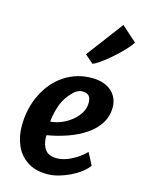

<svg xmlns="http://www.w3.org/2000/svg" viewBox="-132 -966 788 1051"><g transform="rotate(15 262.5 -440.5)"><path d="M241 8Q171.5 8 127 -22.5Q81 -53.5 59.8 -103.8Q38.5 -154 39 -213.5Q39 -311 79.5 -392.5Q119 -473 188 -518.5Q257 -564 342.5 -564Q392.5 -564 426 -547Q459.5 -530 476.5 -501.5Q493.5 -473 493.5 -439Q493.5 -387 468 -346.5Q442.5 -306 398.5 -276.2Q354.5 -246.5 298.8 -226.8Q243 -207 182.5 -197Q182.5 -193 182.5 -189.2Q182.5 -185.5 182.5 -182Q184.5 -140 204.2 -114.8Q224 -89.5 269 -89.5Q295.5 -89.5 324.8 -100.2Q354 -111 381.2 -129Q408.5 -147 429 -168.5L465 -99Q450.5 -79 425.2 -59.8Q400 -40.5 368.5 -25.2Q337 -10 304 -1Q271 8 241 8ZM183 -274.5Q212.5 -276 243.5 -288.5Q274.5 -301 301 -322Q327.5 -343 343.8 -369.8Q360 -396.5 360 -426Q360 -455 348.2 -467.2Q336.5 -479.5 312 -479.5Q292 -479.5 275.2 -467.5Q258.5 -455.5 242 -435Q213.5 -401.5 199.8 -356.5Q186 -311.5 183 -274.5ZM324.5 -639.5 277 -681 433.5 -889 519.5 -812Q513 -800 495.8 -780.2Q478.5 -760.5 455.2 -738.2Q432 -716 407.5 -695.5Q383 -675 361 -659.8Q339 -644.5 324.5 -639.5Z"/></g></svg>

Font: Merriweather Sans SemiBold
Style: Italic
Weight: 600
Italic angle: -7.5°
Designer: Eben Sorkin
Foundry: Eben Sorkin
Version: Version 2.001